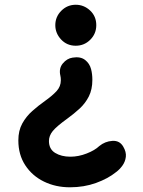

<svg xmlns="http://www.w3.org/2000/svg" viewBox="-20 -607 604 812"><path d="M213.9 -500.5Q213.9 -536.1 239.3 -561.5Q264.6 -586.9 300.3 -586.9Q335 -586.9 361.1 -562.5Q387.2 -538.1 387.2 -500.5Q387.2 -464.4 361.8 -439Q336.4 -413.6 300.3 -413.6Q263.2 -413.6 238.5 -439.9Q213.9 -466.3 213.9 -500.5ZM501 12.7Q514.6 35.6 512.2 56.2Q509.8 76.7 497.8 93.3Q485.8 109.9 471.2 120.6Q437 148.4 386.2 166.7Q335.4 185.1 275.9 185.1Q215.3 185.1 165.8 160.9Q116.2 136.7 86.9 92Q57.6 47.4 57.6 -13.2Q57.6 -54.7 74.2 -84.7Q90.8 -114.7 116.7 -137.7Q142.6 -160.6 170.4 -180.2Q200.7 -201.7 219 -221.4Q237.3 -241.2 237.3 -267.6Q237.3 -278.8 235.4 -286.6Q228 -317.4 245.6 -338.6Q263.2 -359.9 287.1 -363.3Q319.8 -368.7 339.4 -353.8Q358.9 -338.9 365.2 -314.5Q370.6 -293.9 370.6 -269.5Q370.6 -228.5 355.7 -199.2Q340.8 -169.9 316.9 -147.9Q293 -126 266.1 -106.4Q218.8 -72.3 202.9 -52.5Q187 -32.7 187 -10.7Q187 23.4 213.1 39.6Q239.3 55.7 277.8 55.7Q312 55.7 346.4 42.2Q380.9 28.8 399.9 10.7Q424.3 -9.3 455.1 -11.2Q485.8 -13.2 501 12.7Z"/></svg>

Font: Mikhak-DS2-FD Bold
Style: Regular
Weight: 700
Designer: Amin Abedi
Version: Version 3.4